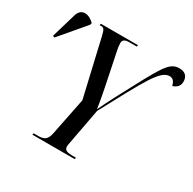

<svg xmlns="http://www.w3.org/2000/svg" viewBox="-264 -886 1060 1052"><g transform="rotate(30 266.5 -360.5)"><path d="M-95 -521 40 -680 43 -692C8 -728 -44 -736 -60 -682L-106 -526ZM67 0H335L337 -10H315C283 -10 263 -16 263 -38C263 -45 264 -51 267 -66L309 -290C456 -565 501 -654 559 -654C581 -654 592 -637 597 -614C621 -621 639 -637 639 -665C639 -688 630 -718 583 -718C517 -718 493 -659 362 -414C336 -364 315 -323 304 -298C299 -334 288 -389 281 -425L240 -624C235 -645 233 -661 233 -675C233 -695 244 -704 275 -704H321L323 -714H88L86 -704H96C113 -704 118 -696 127 -658L210 -300L163 -66C154 -18 133 -10 97 -10H69Z"/></g></svg>

Font: Noto Serif Display ExtraCondensed Medium
Style: Italic
Weight: 500
Width: 2
Italic angle: -12°
Designer: Monotype Design Team
Foundry: Monotype Imaging Inc.
Version: Version 2.009